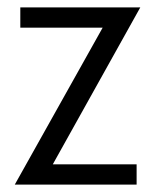

<svg xmlns="http://www.w3.org/2000/svg" viewBox="-20 -500 425 520"><path d="M20 0 258 -425H35V-480H360L123 -55H350V0Z"/></svg>

Font: Glametrix
Style: Regular
Weight: 500
Designer: gluk
Foundry: gluk
Version: Version 0.40